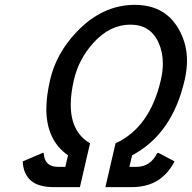

<svg xmlns="http://www.w3.org/2000/svg" viewBox="-20 -767 787 787"><path d="M307.6 0H199.2Q78.1 0 73.2 -105.5L154.3 -140.1H159.2Q161.6 -83 218.3 -83H247.6L258.8 -130.4Q169.9 -192.4 169.9 -321.3Q170.4 -374.5 185.1 -438.5Q209.5 -545.9 291.5 -633.3Q397.9 -747.1 532.2 -747.1Q664.6 -747.1 720.2 -633.3Q746.6 -579.6 746.6 -517.1Q746.1 -479 736.8 -438.5Q686 -217.3 521.5 -130.4L510.3 -83H539.6Q596.2 -83 625 -140.1H629.9L695.3 -105.5Q641.6 0 520.5 0H412.1L453.6 -179.7Q593.8 -243.7 639.2 -438.5Q647.5 -474.1 647.5 -506.3Q647.5 -552.7 630.4 -591.3Q597.2 -666 514.6 -666Q430.2 -666 362.8 -591.3Q302.2 -524.4 282.7 -438.5Q270 -382.8 270 -337.9Q270 -225.6 349.1 -179.7Z"/></svg>

Font: Nova Script
Style: Regular
Weight: 400
Italic angle: -13°
Version: Version 2.001